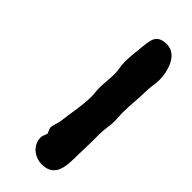

<svg xmlns="http://www.w3.org/2000/svg" viewBox="-164 -580 508 508"><g transform="rotate(45 89.5 -326.5)"><path d="M64 -183C64 -175 70 -169 70 -165C70 -162 64 -153 64 -146C64 -117 89 -97 117 -97C174 -97 165 -157 167 -197C168 -221 168 -241 168 -264C168 -277 171 -292 172 -305C173 -319 171 -333 171 -347C171 -375 175 -403 175 -431C175 -445 179 -460 179 -474C179 -506 166 -556 126 -556C85 -556 88 -528 84 -498C82 -479 80 -462 80 -443C80 -430 84 -416 84 -403C84 -384 81 -365 81 -347C81 -337 83 -328 83 -318C83 -283 75 -248 71 -213C70 -203 64 -194 64 -183Z"/></g></svg>

Font: ChillLongCangKaiShu Bold
Style: Regular
Weight: 700
Version: Version 3.500;Glyphs 3.1.1 (3135)